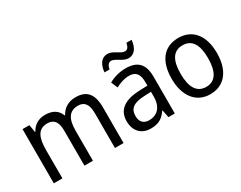

<svg xmlns="http://www.w3.org/2000/svg" viewBox="-86 -1184 2068 1645"><g transform="rotate(-30 948.0 -361.0)"><path d="M607 -546C541 -546 486 -518 454 -458H449C428 -515 380 -546 305 -546C245 -546 192 -519 163 -463H158L146 -536H78V0H163V-279C163 -400 191 -473 286 -473C350 -473 381 -433 381 -346V0H465V-296C465 -411 500 -473 589 -473C652 -473 683 -432 683 -345V0H768V-353C768 -487 715 -546 607 -546Z M929 -606H979C987 -644 1001 -664 1028 -664C1067 -664 1117 -607 1170 -607C1227 -607 1263 -654 1270 -732H1219C1211 -695 1199 -674 1172 -674C1131 -674 1084 -731 1029 -731C968 -731 936 -679 929 -606ZM1103 -546C1039 -546 980 -528 935 -502L962 -438C1004 -460 1048 -476 1095 -476C1158 -476 1191 -443 1191 -357V-324L1111 -321C959 -316 884 -256 884 -149C884 -49 943 10 1035 10C1112 10 1154 -17 1194 -75H1197L1212 0H1275V-364C1275 -486 1222 -546 1103 -546ZM1123 -260 1191 -263V-213C1191 -111 1135 -59 1058 -59C1006 -59 972 -87 972 -149C972 -218 1012 -256 1123 -260Z M1847 -269C1847 -448 1758 -546 1624 -546C1481 -546 1400 -446 1400 -269C1400 -95 1488 10 1622 10C1764 10 1847 -95 1847 -269ZM1488 -269C1488 -400 1529 -473 1623 -473C1717 -473 1759 -400 1759 -269C1759 -138 1717 -62 1624 -62C1530 -62 1488 -138 1488 -269Z"/></g></svg>

Font: Noto Sans Lao Looped SemiCondensed
Style: Regular
Weight: 400
Width: 4
Designer: Mark Frömberg, Ben Mitchell
Foundry: The Fontpad Ltd
Version: Version 1.003